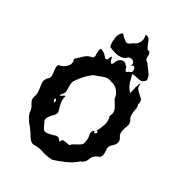

<svg xmlns="http://www.w3.org/2000/svg" viewBox="-295 -1122 1259 1259"><g transform="rotate(45 334.0 -493.0)"><path d="M220.7 0Q193.4 -28.3 160.6 -50.8Q127.4 -73.2 105 -106Q97.7 -135.7 72.3 -157.2Q50.8 -175.8 50.8 -202.1Q50.8 -207 51.8 -212.4Q51.8 -212.4 51.8 -217.8Q51.8 -227.5 49.3 -236.8Q45.9 -248.5 41 -260.3Q32.2 -281.2 23.9 -302.2Q20.5 -311 20.5 -320.3Q20.5 -333 26.9 -347.2Q37.6 -361.3 37.6 -374.5Q37.6 -380.4 35.6 -386.2Q28.3 -405.3 21 -423.8Q16.6 -433.6 15.1 -443.4Q14.6 -446.3 14.6 -449.2Q14.6 -456.1 17.1 -462.9Q47.4 -474.1 64 -503.9Q71.8 -517.6 71.8 -530.8Q71.8 -546.9 60.5 -563.5Q75.7 -587.4 92.3 -615.2Q108.9 -643.1 137.2 -654.8Q146 -660.2 146 -671.9Q146 -679.2 142.1 -689.5Q135.3 -709 135.3 -721.2Q135.3 -725.1 135.7 -728Q136.7 -733.4 142.1 -734.9Q143.6 -735.4 145 -735.4Q150.4 -735.4 160.2 -731.4Q160.6 -731.4 161.1 -731.4Q172.4 -731.4 187 -720.2Q199.7 -710.4 208 -710.4Q210 -710.4 211.4 -710.9Q215.3 -711.9 217.8 -717.3Q220.2 -722.7 220.2 -733.9Q221.7 -747.6 225.6 -747.6Q228.5 -747.6 233.4 -738.3Q243.2 -717.3 252.9 -714.4Q253.9 -713.9 254.9 -713.9Q257.3 -713.9 259.3 -716.3Q262.7 -719.7 265.1 -729.5Q265.1 -729.5 265.1 -731.9Q265.1 -762.2 286.6 -776.4Q296.4 -783.2 306.2 -783.2Q318.4 -783.2 330.6 -772Q330.6 -772 331.1 -772Q339.8 -772 345.7 -759.8Q351.1 -747.1 358.9 -745.1Q359.4 -745.1 359.9 -745.1Q362.8 -745.1 366.2 -747.1Q370.1 -750 375 -757.8Q391.1 -765.1 391.1 -778.3Q391.1 -785.6 386.2 -794.4Q379.4 -806.6 371.6 -806.6Q363.8 -806.6 355.5 -794.9Q356.4 -800.3 356.4 -804.7Q356.4 -827.6 333.5 -830.1Q331.1 -830.6 328.6 -830.6Q305.2 -830.6 296.4 -805.2Q271 -784.7 237.3 -782.7Q230 -782.2 223.1 -782.2Q197.3 -782.2 173.3 -786.6Q158.7 -809.6 153.8 -849.1Q152.8 -856.9 152.8 -864.3Q152.8 -893.1 169.9 -908.7Q192.9 -893.1 216.8 -883.8Q222.2 -881.8 227.1 -881.8Q245.1 -881.8 259.8 -907.7Q286.1 -925.3 291.5 -953.6Q293 -960.9 293 -967.8Q293 -987.8 280.3 -1006.3Q287.6 -1008.8 293.9 -1008.8Q312 -1008.8 325.2 -987.8Q343.8 -959.5 361.3 -946.3Q365.2 -947.3 368.7 -947.3Q372.6 -947.3 375.5 -945.8Q380.4 -943.4 383.3 -938.5Q390.1 -926.3 393.6 -908.2Q396.5 -889.6 418 -886.2Q439 -867.2 465.8 -847.7Q492.7 -828.6 497.6 -799.8Q484.4 -768.6 454.6 -768.6Q454.1 -768.6 453.6 -768.6Q453.6 -768.6 446.3 -768.6Q419.9 -768.6 400.9 -762.2Q414.6 -738.3 429.7 -712.9Q445.3 -687.5 468.8 -671.9Q475.1 -667 478 -667Q480.5 -667 480.5 -670.9Q480.5 -672.9 480 -675.8Q478 -684.6 478 -690.9Q478 -695.3 479 -698.2Q477.5 -705.6 477.5 -715.8Q477.5 -728 479.5 -744.1Q481 -757.3 482.9 -757.3Q485.4 -757.3 488.3 -734.9Q493.2 -724.1 501.5 -718.3Q510.3 -711.9 520 -707Q538.6 -698.2 555.2 -688.5Q568.8 -679.7 568.8 -657.7Q568.8 -653.8 568.4 -649.4Q579.1 -635.7 580.1 -615.7Q580.6 -595.7 585 -575.7Q587.4 -565.4 592.3 -555.7Q597.2 -546.4 607.4 -539.1Q619.6 -522.9 619.6 -505.4Q619.6 -502.9 619.6 -500.5Q617.2 -480.5 617.2 -460.4Q617.2 -460.4 617.2 -457Q617.2 -447.8 619.6 -439Q622.1 -428.2 629.9 -418.5Q653.3 -400.9 653.3 -379.9Q653.3 -378.4 653.3 -377Q651.4 -354 633.8 -332.5Q627.9 -321.3 627.9 -310.5Q627.9 -301.3 631.8 -292Q640.6 -271.5 642.1 -252.9Q642.1 -252 642.1 -251Q642.1 -242.2 638.2 -233.9Q633.3 -225.1 619.6 -217.3Q595.7 -196.8 594.7 -166Q593.3 -135.3 565.9 -117.7Q540.5 -78.6 504.4 -49.8Q468.3 -20.5 429.7 4.4Q398.9 13.2 365.7 13.2Q356.9 13.2 348.6 12.7Q339.8 12.2 331.5 12.2Q299.3 12.2 269 22.5Q268.6 22.9 268.1 22.9Q254.4 22.9 242.7 16.1Q230.5 9.3 220.7 0ZM287.1 -97.2Q311 -108.4 331.1 -122.1Q337.9 -127 345.7 -127Q359.9 -127 377 -110.4Q377.9 -137.2 397.9 -137.7Q418 -138.7 439 -141.1Q442.4 -150.9 448.7 -158.2Q455.6 -166 463.4 -172.9Q477.5 -185.5 489.7 -199.2Q499 -209 499 -223.6Q499 -228.5 498 -234.4Q498 -234.4 498 -235.8Q498 -256.8 484.4 -283.2Q479 -293.9 479 -302.7Q479 -315.9 491.2 -325.7Q491.7 -319.3 493.2 -316.9Q495.1 -314 497.1 -313.5Q498 -313 499 -313Q504.9 -313 508.8 -323.2Q509.8 -326.2 509.8 -328.1Q509.8 -335 498.5 -336.4Q506.3 -367.2 507.8 -400.9Q507.8 -400.9 507.8 -407.2Q507.8 -437.5 490.7 -463.9Q493.2 -474.1 493.2 -483.4Q493.2 -506.3 478.5 -522.5Q457.5 -545.4 434.6 -565.4Q423.8 -596.2 397.5 -614.3Q375 -630.4 347.7 -630.4Q343.3 -630.4 338.9 -629.9Q333 -630.9 327.1 -630.9Q299.8 -630.9 277.3 -613.8Q250 -593.8 224.1 -575.7Q204.6 -551.3 189.5 -522.9Q174.3 -495.1 164.1 -464.4Q160.2 -455.6 160.2 -446.3Q160.2 -446.3 160.2 -442.9Q160.6 -432.1 163.6 -421.4Q168.5 -401.4 174.3 -381.8Q175.8 -376 175.8 -370.6Q175.8 -356.9 166.5 -342.8Q163.6 -335 163.1 -331.5Q163.1 -328.1 164.6 -328.1Q164.6 -328.1 165 -328.1Q168.9 -328.1 181.6 -342.8Q189 -351.6 192.4 -351.6Q194.3 -351.6 194.3 -347.7Q194.3 -347.2 194.3 -346.7Q194.3 -343.8 194.3 -340.8Q194.3 -316.9 205.1 -295.9Q217.3 -272 231.4 -250Q235.8 -241.7 235.8 -233.4Q235.8 -222.2 228 -210.4Q215.3 -190.4 209 -170.9Q206.5 -163.6 206.5 -155.8Q206.5 -152.3 207 -149.4Q208.5 -139.2 219.7 -128.9Q235.8 -108.4 248 -96.7Q253.9 -90.8 263.7 -90.8Q273.4 -90.8 287.1 -97.2ZM173.3 -274.4Q168.9 -293.5 162.1 -293.5Q160.2 -293.5 158.2 -292Q155.3 -289.6 155.3 -286.1Q155.3 -279.3 167.5 -269.5Q168.9 -270 171.4 -270Q172.4 -271.5 173.3 -274.4Z"/></g></svg>

Font: Brazier Flame
Style: Regular
Weight: 400
Designer: Walter E Stewart
Version: 0.1